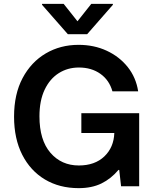

<svg xmlns="http://www.w3.org/2000/svg" viewBox="-20 -971 801 1001"><path d="M390.3 9.9Q290.1 9.9 214.3 -35.3Q138.5 -80.6 95.9 -164.2Q53.3 -247.9 53.3 -362.9Q53.3 -480.1 97.8 -563.9Q142.4 -647.7 218.6 -692.5Q294.7 -737.2 389.6 -737.2Q470.2 -737.2 536.4 -706.5Q602.6 -675.8 646 -621.3Q689.3 -566.8 700.3 -495H566.1Q549.7 -553.3 503.4 -586.1Q457 -619 391.3 -619Q332.7 -619 286.2 -589.5Q239.7 -560 212.7 -503.2Q185.7 -446.4 185.7 -364.3Q185.7 -240.8 242.9 -174.5Q300.1 -108.3 391 -108.3Q474.4 -108.3 524 -155.5Q573.5 -202.8 576 -277.7H404.1V-380.7H705.6V0H611.2L601.6 -85.2H597.7Q559.3 -39.4 509.2 -14.7Q459.2 9.9 390.3 9.9ZM434.3 -792.6H333.8L199.2 -946V-951H311.8L383.9 -860.1L456 -951H568.5V-946Z"/></svg>

Font: Linik Sans SemiBold
Style: Regular
Weight: 600
Designer: Rasmus Andersson (font), Cristiano Sobral (main changes)
Foundry: rsms
Version: Version 3.018;June 1, 2022;FontCreator 14.0.0.2814 64-bit; t